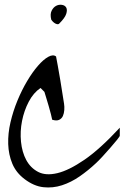

<svg xmlns="http://www.w3.org/2000/svg" viewBox="-20 -800 548 821"><path d="M85 -34.2Q48.8 -61.5 32.7 -100.1Q16.6 -138.7 15.1 -184.1Q13.7 -229.5 24.9 -277.3Q36.1 -325.2 54.7 -370.1Q73.2 -415 96.2 -453.6Q119.1 -492.2 142.6 -519Q166 -545.9 186.5 -557.1Q207 -568.4 219.7 -558.6Q221.7 -547.9 227.1 -519Q232.4 -490.2 237.8 -457.5Q243.2 -424.8 247.6 -396Q252 -367.2 253.9 -356.4Q255.9 -343.8 254.9 -329.6Q253.9 -315.4 249 -304.2Q244.1 -293 232.9 -287.6Q221.7 -282.2 203.1 -288.1Q202.1 -294.9 197.8 -311.5Q193.4 -328.1 188 -347.2Q182.6 -366.2 177.2 -383.3Q171.9 -400.4 169.9 -407.2L153.3 -423.8Q123 -403.3 103 -365.2Q83 -327.1 74.2 -282.7Q65.4 -238.3 69.8 -193.8Q74.2 -149.4 92.3 -115.7Q110.4 -82 143.1 -64.9Q175.8 -47.9 225.1 -59.6Q274.4 -71.3 340.8 -116.7Q407.2 -162.1 492.2 -253.9V-219.7Q492.2 -216.8 480.5 -202.1Q468.8 -187.5 452.1 -168.5Q435.5 -149.4 418.5 -130.9Q401.4 -112.3 389.6 -101.6Q357.4 -71.3 320.8 -45.9Q284.2 -20.5 245.1 -7.8Q206.1 4.9 165.5 0.5Q125 -3.9 85 -34.2ZM199.2 -715.8Q193.4 -739.3 200.7 -753.9Q208 -768.6 219.7 -774.9Q231.4 -781.2 244.6 -779.3Q257.8 -777.3 263.2 -767.6Q268.6 -757.8 263.2 -740.7Q257.8 -723.6 233.4 -699.2Q229.5 -695.3 223.6 -696.8Q217.8 -698.2 212.9 -701.7Q208 -705.1 204.1 -709.5Q200.2 -713.9 199.2 -715.8Z"/></svg>

Font: Over the Rainbow
Style: Regular
Weight: 400
Designer: Kimberly Geswein
Foundry: Kimberly Geswein
Version: Version 1.002 2010